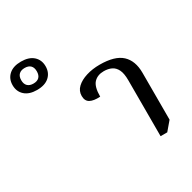

<svg xmlns="http://www.w3.org/2000/svg" viewBox="-492 -992 1171 1174"><g transform="rotate(-30 93.5 -405.0)"><path d="M314 6V-389Q314 -437 301 -463.5Q288 -490 265 -501Q242 -512 211 -512Q167 -512 141 -485Q115 -458 115 -388Q69 -385 44 -398.5Q19 -412 19 -448Q19 -483 45 -507.5Q71 -532 114.5 -545.5Q158 -559 209 -559Q316 -559 364 -514.5Q412 -470 412 -385V-54L361 6ZM-198 -616Q-253 -616 -283.5 -643.5Q-314 -671 -314 -716Q-314 -761 -283.5 -788.5Q-253 -816 -198 -816Q-142 -816 -111.5 -788.5Q-81 -761 -81 -716Q-81 -671 -111.5 -643.5Q-142 -616 -198 -616ZM-198 -661Q-171 -661 -157 -675Q-143 -689 -143 -716Q-143 -743 -157 -757Q-171 -771 -198 -771Q-224 -771 -238.5 -757Q-253 -743 -253 -716Q-253 -689 -238.5 -675Q-224 -661 -198 -661Z"/></g></svg>

Font: Noto Serif Thai Medium
Style: Regular
Weight: 500
Version: Version 2.001